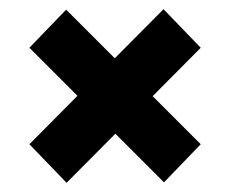

<svg xmlns="http://www.w3.org/2000/svg" viewBox="-20 -535 501 418"><path d="M125 -137 44 -221 336 -515 417 -431ZM337 -138 44 -431 124 -514 417 -221Z"/></svg>

Font: Bricolage Grotesque 96pt ExtraBold SemiCondensed ExtraBold
Style: Regular
Weight: 800
Width: 4
Version: Version 1.001;gftools[0.9.33.dev8+g029e19f]